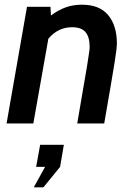

<svg xmlns="http://www.w3.org/2000/svg" viewBox="-20 -526 570 818"><path d="M95 -497H195L197 -460Q228 -483 259.5 -494.5Q291 -506 329 -506Q404 -506 441 -461.5Q478 -417 478 -340Q478 -322 468.5 -261.5Q459 -201 424 0H309Q339 -172 350.5 -242.5Q362 -313 362 -325Q362 -369 344 -389.5Q326 -410 287 -410Q227 -410 186 -361L122 0H8ZM124 272 172 185H134L151 91H252L236 185L165 272Z"/></svg>

Font: Cabin SemiBold
Style: Italic
Weight: 600
Italic angle: -7°
Designer: Pablo Impallari
Foundry: Pablo Impallari. http://www.impallari.com Igino Marini. http://www.ikern.com
Version: Version 2.200